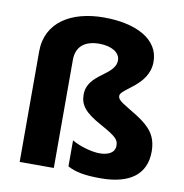

<svg xmlns="http://www.w3.org/2000/svg" viewBox="-85 -912 899 936"><g transform="rotate(10 364.5 -443.5)"><path d="M630 -660C630 -772 514 -831 355 -831C194 -831 72 -758 72 -613V-66H241V-601C241 -667 283 -701 355 -701C416 -701 458 -675 458 -637C458 -560 322 -548 322 -444C322 -391 349 -358 431 -313C511 -269 523 -255 523 -226C523 -192 493 -175 447 -175C405 -175 342 -195 310 -215V-86C351 -64 398 -56 474 -56C619 -56 697 -115 697 -227C697 -305 661 -345 596 -387C525 -432 494 -443 494 -468C494 -504 630 -542 630 -660Z"/></g></svg>

Font: Noto Sans Malayalam UI ExtraBold
Style: Regular
Weight: 800
Designer: Jelle Bosma - Monotype Design Team
Foundry: Monotype Imaging Inc.
Version: Version 2.104